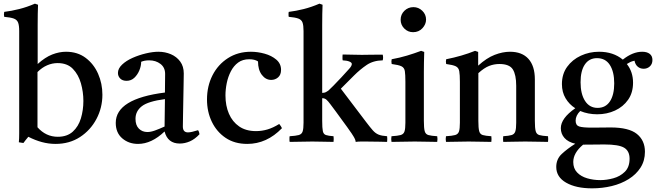

<svg xmlns="http://www.w3.org/2000/svg" viewBox="-20 -775 3588 1050"><path d="M284 12Q246 12 209 2Q172 -8 135 -27Q128 -18 121 -10Q114 -2 108 7Q101 6 94.5 5Q88 4 83 3Q85 -15 85 -44.5Q85 -74 85 -114V-605Q85 -636 79 -651.5Q73 -667 55.5 -673.5Q38 -680 3 -683Q0 -696 3 -710Q43 -715 85 -725.5Q127 -736 171 -755L188 -749Q187 -727 186.5 -699Q186 -671 186 -638V-425Q227 -462 265.5 -477Q304 -492 341 -492Q404 -492 448.5 -458.5Q493 -425 516.5 -371.5Q540 -318 540 -257Q540 -186 507.5 -124.5Q475 -63 417.5 -25.5Q360 12 284 12ZM185 -381V-79Q231 -27 296 -27Q347 -27 378 -55Q409 -83 422.5 -128Q436 -173 436 -223Q436 -272 422.5 -319.5Q409 -367 378.5 -398.5Q348 -430 295 -430Q266 -430 238 -418Q210 -406 185 -381Z M963 10Q897 10 880 -56Q809 12 735 12Q684 12 648.5 -18.5Q613 -49 613 -103Q613 -235 882 -269Q882 -293 882.5 -318Q883 -343 883 -371Q883 -406 857.5 -425.5Q832 -445 796 -445Q770 -445 752 -437Q752 -414 742 -390Q732 -366 714.5 -349.5Q697 -333 672 -333Q650 -333 637.5 -345.5Q625 -358 625 -376Q625 -400 647.5 -421.5Q670 -443 705 -458.5Q740 -474 778 -483Q816 -492 846 -492Q883 -492 914.5 -478.5Q946 -465 965.5 -438.5Q985 -412 985 -373Q985 -349 984 -310.5Q983 -272 982.5 -228.5Q982 -185 981 -146Q980 -107 980 -83Q980 -51 1008 -51Q1026 -51 1063 -63Q1067 -58 1068.5 -52Q1070 -46 1071 -41Q1046 -14 1018.5 -2Q991 10 963 10ZM880 -83 882 -233Q790 -221 755.5 -194Q721 -167 721 -125Q721 -90 739.5 -71.5Q758 -53 786 -53Q804 -53 826.5 -61Q849 -69 880 -83Z M1507 -97Q1517 -85 1522 -74Q1439 12 1332 12Q1263 12 1214 -21Q1165 -54 1138.5 -109Q1112 -164 1112 -231Q1112 -304 1142 -363Q1172 -422 1226.5 -457Q1281 -492 1352 -492Q1389 -492 1427 -481.5Q1465 -471 1491 -449Q1517 -427 1517 -393Q1517 -366 1501 -352Q1485 -338 1463 -338Q1433 -338 1412 -365.5Q1391 -393 1391 -439Q1373 -451 1343 -451Q1307 -451 1282.5 -433Q1258 -415 1242.5 -385Q1227 -355 1220 -320.5Q1213 -286 1213 -253Q1213 -197 1232 -153Q1251 -109 1288 -83.5Q1325 -58 1380 -58Q1412 -58 1442.5 -67Q1473 -76 1507 -97Z M1564 1Q1563 -3 1563 -7Q1563 -11 1563 -15Q1563 -19 1563 -22.5Q1563 -26 1564 -30Q1598 -32 1614 -36.5Q1630 -41 1635 -56Q1640 -71 1640 -104V-605Q1640 -636 1634.5 -651.5Q1629 -667 1611.5 -673.5Q1594 -680 1559 -683Q1558 -687 1558 -690Q1558 -693 1558 -696Q1558 -700 1558 -703Q1558 -706 1559 -710Q1599 -715 1641 -725.5Q1683 -736 1727 -755L1744 -749Q1743 -727 1742.5 -699Q1742 -671 1742 -638V-267Q1754 -267 1762 -271Q1770 -275 1775 -279Q1777 -281 1783 -286.5Q1789 -292 1804 -307Q1819 -322 1847 -352Q1873 -381 1888.5 -397.5Q1904 -414 1904 -425Q1904 -433 1890.5 -438.5Q1877 -444 1854 -445Q1853 -449 1853 -453Q1853 -457 1853 -461Q1853 -465 1853 -469Q1853 -473 1854 -477Q1874 -477 1904.5 -476Q1935 -475 1959 -475Q1971 -475 1993.5 -475.5Q2016 -476 2039 -476Q2062 -476 2073 -476Q2074 -472 2074.5 -468Q2075 -464 2075 -460Q2075 -456 2074.5 -452.5Q2074 -449 2073 -445Q2021 -444 1985 -419.5Q1949 -395 1916 -362L1844 -290L1982 -108Q2004 -79 2018.5 -62.5Q2033 -46 2050 -39Q2067 -32 2097 -30Q2099 -16 2097 1Q2084 1 2058.5 0Q2033 -1 1979 -1Q1971 -1 1955 -1Q1939 -1 1925 1Q1925 -10 1913 -29.5Q1901 -49 1894 -58Q1891 -63 1879 -79.5Q1867 -96 1850.5 -118.5Q1834 -141 1817 -164.5Q1800 -188 1786 -206Q1775 -221 1765.5 -229.5Q1756 -238 1742 -238V-114Q1742 -75 1745.5 -58Q1749 -41 1762.5 -36.5Q1776 -32 1804 -30Q1806 -15 1804 1Q1778 1 1749.5 0Q1721 -1 1688 -1Q1656 -1 1625 0Q1594 1 1564 1Z M2371 1Q2343 1 2313 0Q2283 -1 2248 -1Q2216 -1 2183.5 0Q2151 1 2121 1Q2118 -15 2121 -30Q2155 -32 2171 -36.5Q2187 -41 2192 -56Q2197 -71 2197 -104V-328Q2197 -367 2194 -386Q2191 -405 2175.5 -412.5Q2160 -420 2122 -425Q2119 -439 2122 -451Q2166 -459 2206 -471Q2246 -483 2283 -497L2300 -491Q2299 -460 2298.5 -433Q2298 -406 2298 -382V-114Q2298 -75 2302.5 -58Q2307 -41 2322.5 -36.5Q2338 -32 2371 -30Q2374 -15 2371 1ZM2171 -667Q2171 -696 2191.5 -716Q2212 -736 2241 -736Q2269 -736 2289.5 -716Q2310 -696 2310 -668Q2310 -642 2290 -620.5Q2270 -599 2239 -599Q2211 -599 2191 -619Q2171 -639 2171 -667Z M2732 1Q2730 -15 2732 -30Q2763 -32 2778 -36.5Q2793 -41 2798 -56Q2803 -71 2803 -104V-306Q2803 -366 2784.5 -395.5Q2766 -425 2711 -425Q2682 -425 2655 -414.5Q2628 -404 2596 -375V-114Q2596 -75 2600.5 -58Q2605 -41 2620 -36.5Q2635 -32 2667 -30Q2669 -15 2667 1Q2639 1 2608.5 0Q2578 -1 2543 -1Q2511 -1 2480 0Q2449 1 2419 1Q2416 -15 2419 -30Q2453 -32 2469 -36.5Q2485 -41 2490 -56Q2495 -71 2495 -104V-328Q2495 -367 2491.5 -386Q2488 -405 2472.5 -412.5Q2457 -420 2420 -425Q2417 -439 2420 -451Q2506 -468 2578 -497L2595 -491V-416Q2641 -458 2685 -475Q2729 -492 2769 -492Q2835 -492 2870 -453Q2905 -414 2905 -341V-114Q2905 -75 2909.5 -58Q2914 -41 2929 -36.5Q2944 -32 2977 -30Q2979 -15 2977 1Q2947 1 2918.5 0Q2890 -1 2852 -1Q2815 -1 2787.5 0Q2760 1 2732 1Z M3218 255Q3130 255 3076 224Q3022 193 3022 138Q3022 95 3052 67Q3082 39 3126 11Q3087 2 3067 -20.5Q3047 -43 3047 -74Q3047 -128 3126 -183Q3093 -204 3073 -237.5Q3053 -271 3053 -315Q3053 -370 3081.5 -409.5Q3110 -449 3156.5 -470.5Q3203 -492 3256 -492Q3334 -492 3386 -449Q3440 -492 3492 -492Q3518 -492 3533 -480.5Q3548 -469 3548 -447Q3548 -425 3534 -412Q3520 -399 3500 -399Q3481 -399 3467.5 -410.5Q3454 -422 3450 -443Q3436 -440 3427.5 -436Q3419 -432 3408 -425Q3442 -382 3442 -323Q3442 -268 3415 -229.5Q3388 -191 3343.5 -170.5Q3299 -150 3246 -150Q3196 -150 3153 -168Q3128 -143 3128 -115Q3128 -90 3147 -83.5Q3166 -77 3217 -77Q3240 -77 3272 -77.5Q3304 -78 3319 -78Q3419 -78 3463 -42.5Q3507 -7 3507 55Q3507 104 3483 141.5Q3459 179 3418 204.5Q3377 230 3325.5 242.5Q3274 255 3218 255ZM3169 16Q3115 61 3115 111Q3115 146 3136 168Q3157 190 3191 200Q3225 210 3263 210Q3297 210 3334 200Q3371 190 3397 164.5Q3423 139 3423 93Q3423 51 3393.5 33Q3364 15 3284 15Q3265 15 3237 15.5Q3209 16 3175 16Q3172 16 3169 16ZM3248 -185Q3292 -185 3315.5 -220.5Q3339 -256 3339 -319Q3339 -383 3315 -420Q3291 -457 3245 -457Q3202 -457 3178.5 -422.5Q3155 -388 3155 -325Q3155 -261 3179.5 -223Q3204 -185 3248 -185Z"/></svg>

Font: Castoro
Style: Regular
Weight: 400
Designer: John Hudson
Foundry: Tiro Typeworks Ltd.
Version: Version 2.04